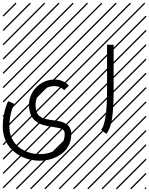

<svg xmlns="http://www.w3.org/2000/svg" viewBox="-23 -978 1107 1424"><path d="M488.3 -343.3 453.1 -309.1Q422.9 -339.4 381.8 -339.4Q327.1 -339.4 283.9 -299.3Q240.7 -259.3 240.7 -198.2Q240.7 -178.2 244.6 -162.6Q248.5 -147 253.7 -136.2Q258.8 -125.5 269.8 -117.2Q280.8 -108.9 289.3 -104.2Q297.9 -99.6 314.7 -95.7Q331.5 -91.8 341.8 -90.3Q352.1 -88.9 373 -85.9Q388.7 -84 397.7 -82.5Q406.7 -81.1 422.6 -77.4Q438.5 -73.7 448.2 -69.3Q458 -64.9 470.2 -57.1Q482.4 -49.3 489.3 -39.8Q496.1 -30.3 501 -15.9Q505.9 -1.5 505.9 15.6Q505.9 55.7 491.7 89.1Q477.5 122.6 454.1 145.3Q430.7 168 399.9 183.8Q369.1 199.7 336.9 206.8Q304.7 213.9 272.5 213.9Q231.9 213.9 192.6 203.9Q153.3 193.8 117.9 172.9Q82.5 151.9 55.7 122.3Q28.8 92.8 13.2 51Q-2.4 9.3 -2.4 -39.6Q-2.4 -138.7 37.1 -228L82 -208.5Q46.4 -126.5 46.4 -39.6Q46.4 8.8 65.2 48.3Q84 87.9 116 113Q147.9 138.2 188.2 151.6Q228.5 165 272.5 165Q320.3 165 361.3 148.9Q402.3 132.8 429.7 97.9Q457 63 457 15.6Q457 -10.7 438 -20.3Q418.9 -29.8 366.2 -37.1Q346.7 -40 334 -42.2Q321.3 -44.4 301.3 -50Q281.2 -55.7 267.8 -62.5Q254.4 -69.3 238.8 -81.8Q223.1 -94.2 213.9 -109.6Q204.6 -125 198.2 -147.7Q191.9 -170.4 191.9 -198.2Q191.9 -253.4 220.2 -297.9Q248.5 -342.3 291.5 -365.2Q334.5 -388.2 381.8 -388.2Q443.8 -388.2 488.3 -343.3ZM526.9 410.6 533.7 417.5 525.4 425.8 518.6 418.9ZM526.9 304.7 533.7 311.5 419.4 425.8 412.6 418.9ZM526.9 198.7 533.7 205.6 313.5 425.8 306.6 418.9ZM526.9 92.3 533.7 99.1 207.5 425.8 200.7 418.9ZM526.9 -13.2 533.7 -6.3 101.6 425.8 94.7 418.9ZM526.9 -119.1 533.7 -112.3 3.4 418 -3.4 411.1ZM526.9 -225.6 533.7 -218.8 3.4 311.5 -3.4 304.7ZM526.9 -331.5 533.7 -324.7 3.4 205.6 -3.4 198.7ZM526.9 -438 533.7 -431.2 3.4 99.1 -3.4 92.3ZM526.9 -543.5 533.7 -536.6 3.4 -6.3 -3.4 -13.2ZM526.9 -649.4 533.7 -642.6 3.4 -112.3 -3.4 -119.1ZM526.9 -755.9 533.7 -749 3.4 -218.8 -3.4 -225.6ZM526.9 -861.8 533.7 -855 3.4 -324.7 -3.4 -331.5ZM516.6 -958 523.4 -951.2 3.4 -431.2 -3.4 -438ZM411.1 -958 418 -951.2 3.4 -536.6 -3.4 -543.5ZM305.2 -958 312 -951.2 3.4 -642.6 -3.4 -649.4ZM198.7 -958 205.6 -951.2 3.4 -749 -3.4 -755.9ZM92.3 -958 99.1 -951.2 3.4 -855 -3.4 -861.8Z M765.6 15.1 727.5 -15.1Q771 -69.8 771 -309.6V-646H819.8V-309.6Q819.8 -174.3 808.1 -98.6Q796.4 -22.9 765.6 15.1ZM1057.1 410.6 1064 417.5 1055.7 425.8 1048.8 418.9ZM1057.1 304.7 1064 311.5 949.7 425.8 942.9 418.9ZM1057.1 198.7 1064 205.6 843.8 425.8 836.9 418.9ZM1057.1 92.3 1064 99.1 737.8 425.8 731 418.9ZM1057.1 -13.2 1064 -6.3 631.8 425.8 625 418.9ZM1057.1 -119.1 1064 -112.3 533.7 418 526.9 411.1ZM1057.1 -225.6 1064 -218.8 533.7 311.5 526.9 304.7ZM1057.1 -331.5 1064 -324.7 533.7 205.6 526.9 198.7ZM1057.1 -438 1064 -431.2 533.7 99.1 526.9 92.3ZM1057.1 -543.5 1064 -536.6 533.7 -6.3 526.9 -13.2ZM1057.1 -649.4 1064 -642.6 533.7 -112.3 526.9 -119.1ZM1057.1 -755.9 1064 -749 533.7 -218.8 526.9 -225.6ZM1057.1 -861.8 1064 -855 533.7 -324.7 526.9 -331.5ZM1046.9 -958 1053.7 -951.2 533.7 -431.2 526.9 -438ZM941.4 -958 948.2 -951.2 533.7 -536.6 526.9 -543.5ZM835.4 -958 842.3 -951.2 533.7 -642.6 526.9 -649.4ZM729 -958 735.8 -951.2 533.7 -749 526.9 -755.9ZM622.6 -958 629.4 -951.2 533.7 -855 526.9 -861.8Z"/></svg>

Font: AzarMehrMSRS2
Style: Regular
Weight: 1
Designer: Amin Abedi
Version: Version 1.00